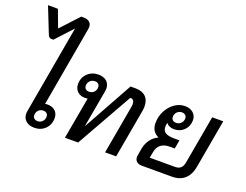

<svg xmlns="http://www.w3.org/2000/svg" viewBox="-138 -1226 1946 1518"><g transform="rotate(20 834.5 -467.5)"><path d="M397 -887Q397 -881 395 -867L277 -197Q286 -200 298 -200Q339 -200 363 -177Q387 -154 387 -117Q387 -62 351 -26.5Q315 9 260 9Q216 9 189.5 -14Q163 -37 163 -76Q163 -82 165 -96L296 -839L165 -697H149Q137 -697 130 -703.5Q123 -710 118 -722L32 -939H115L170 -793L310 -944H327Q361 -944 379 -929.5Q397 -915 397 -887ZM284 -143Q259 -143 243 -126.5Q227 -110 227 -86Q227 -69 238 -59Q249 -49 268 -49Q291 -49 307 -65.5Q323 -82 323 -106Q323 -123 312.5 -133Q302 -143 284 -143Z M1023 -447Q1023 -431 1020 -411L947 0H854L927 -412Q929 -426 929 -431Q929 -451 921 -462Q913 -473 898 -473H894L627 0H516L579 -352Q565 -350 558 -350Q517 -350 492.5 -373.5Q468 -397 468 -435Q468 -489 504.5 -524.5Q541 -560 596 -560Q640 -560 665.5 -537Q691 -514 691 -475Q691 -468 689 -454L633 -141H634L865 -558H907Q963 -558 993 -529Q1023 -500 1023 -447ZM627 -464Q627 -481 616.5 -491Q606 -501 587 -501Q563 -501 546.5 -484.5Q530 -468 530 -444Q530 -427 540.5 -417Q551 -407 570 -407Q595 -407 611 -423.5Q627 -440 627 -464Z M1648 -550 1576 -144Q1564 -73 1523.5 -36.5Q1483 0 1417 0H1163Q1135 0 1119 -14Q1103 -28 1103 -53Q1103 -57 1105 -69L1115 -128Q1123 -170 1147.5 -203.5Q1172 -237 1210 -254V-255Q1149 -283 1149 -355Q1149 -409 1173 -456Q1197 -503 1237.5 -531.5Q1278 -560 1325 -560Q1367 -560 1393.5 -536.5Q1420 -513 1420 -476Q1420 -425 1386.5 -391.5Q1353 -358 1302 -358Q1281 -358 1263.5 -366Q1246 -374 1237 -388Q1232 -370 1232 -354Q1232 -319 1256.5 -304.5Q1281 -290 1330 -290H1374L1361 -217H1317Q1272 -217 1244 -195Q1216 -173 1209 -129L1200 -81H1413Q1444 -81 1461 -97Q1478 -113 1483 -145L1555 -550ZM1261 -448Q1261 -431 1271.5 -421Q1282 -411 1301 -411Q1325 -411 1341.5 -427.5Q1358 -444 1358 -468Q1358 -485 1347 -495Q1336 -505 1318 -505Q1294 -505 1277.5 -488.5Q1261 -472 1261 -448Z"/></g></svg>

Font: Bai Jamjuree Medium
Style: Italic
Weight: 500
Italic angle: -10°
Version: Version 1.000; ttfautohint (v1.6)